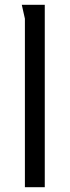

<svg xmlns="http://www.w3.org/2000/svg" viewBox="-20 -782 291 802"><path d="M84 -704 71 -762H167V0H84Z"/></svg>

Font: Rosario
Style: Regular
Weight: 400
Designer: Hector Gatti
Foundry: Omnibus-Type
Version: Version 1.002